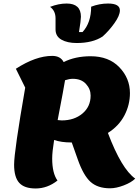

<svg xmlns="http://www.w3.org/2000/svg" viewBox="-20 -1043 787 1089"><path d="M415 -799Q362 -799 328.5 -818Q295 -837 295 -876V-939Q295 -982 264 -1004Q312 -1023 358 -1023Q439 -1023 439 -948Q439 -929 428 -861H448Q497 -914 497 -1005Q544 -1023 593 -1023Q660 -1023 660 -984Q660 -955 629 -911.5Q598 -868 562 -836Q506 -799 415 -799ZM182 26Q118 26 89 -6Q60 -38 60 -109Q60 -184 123 -546L70 -653Q183 -726 276 -726Q323 -726 341 -691Q407 -724 494 -724Q597 -724 657 -661.5Q717 -599 717 -515Q717 -448 685.5 -388Q654 -328 592 -289Q669 -85 747 -30Q725 -8 682 8.5Q639 25 604 25Q534 25 493.5 -11.5Q453 -48 421 -139L387 -235H383Q328 -235 287 -249Q276 -181 276 -144Q276 -61 306 -19Q249 26 182 26ZM393 -596Q373 -596 349 -588Q343 -549 307 -362Q323 -360 330 -360Q401 -360 447.5 -399Q494 -438 494 -501Q494 -538 467.5 -567Q441 -596 393 -596Z"/></svg>

Font: Lemonada
Style: Bold
Weight: 700
Designer: Mohamed Gaber (Arabic), Eduardo Tunni (Latin)
Foundry: Kief Type Foundry
Version: Version 4.004